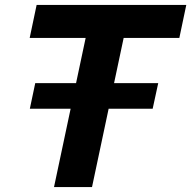

<svg xmlns="http://www.w3.org/2000/svg" viewBox="-20 -760 777 780"><path d="M600.2 -318.2H101.2L123.2 -422.4H622.8ZM708.6 -606H100.6L128.8 -740H736.8ZM353.8 0H199.4L356.4 -740H510.8Z"/></svg>

Font: Be Vietnam Pro Variable Thin
Style: Italic
Weight: 100
Italic angle: -12°
Designer: Lam Bao, Tony Le, Vietanh Nguyen
Foundry: Yellow Type Foundry
Version: Version 1.002